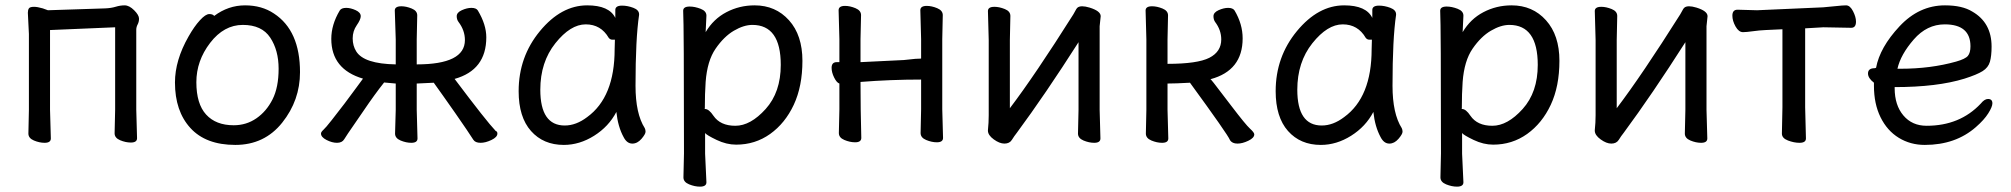

<svg xmlns="http://www.w3.org/2000/svg" viewBox="-20 -512 7436 710"><path d="M145 16.1Q126 16.1 105.5 7.6Q85 -1 85 -18.1L86.9 -106V-386.2L83 -464.8Q83 -475.1 86.9 -481Q90.8 -486.8 106 -486.8Q118.2 -486.8 138.2 -481L157.2 -474.1L369.1 -481Q391.1 -481.9 408 -487.1Q424.8 -492.2 440.9 -492.2Q458 -492.2 476.1 -474.1Q494.1 -456.1 494.1 -442.9Q494.1 -431.2 489 -421.6Q483.9 -412.1 483.9 -401.9V-106.9L486.8 -1Q486.8 15.1 463.9 15.1Q444.8 15.1 424.3 6.6Q403.8 -2 403.8 -19L405.8 -106.9V-411.1L165 -400.9V-106L168 0Q168 16.1 145 16.1Z M844.2 -48.8Q891.1 -48.8 928.2 -74.5Q965.3 -100.1 987.8 -144.5Q1010.3 -189 1010.3 -257.8Q1010.3 -326.2 979.2 -373Q948.2 -419.9 877.9 -419.9Q808.1 -419.9 757.1 -353.5Q706.1 -287.1 706.1 -208Q706.1 -127.9 742.2 -88.4Q778.3 -48.8 844.2 -48.8ZM850.1 23.9Q741.2 23.9 684.1 -38.6Q627 -101.1 627 -207Q627 -289.1 677.2 -377Q698.2 -414.1 719.2 -437Q740.2 -460 753.9 -460Q767.1 -460 772 -453.1Q824.2 -492.2 886.2 -492.2Q948.2 -492.2 993.2 -461.9Q1089.4 -398.9 1089.4 -245.1Q1089.4 -141.1 1023.7 -58.6Q958 23.9 850.1 23.9Z M1757.3 16.1Q1737.3 16.1 1730.2 4.6Q1723.1 -6.8 1705.1 -33.4Q1687 -60.1 1664.1 -93Q1641.1 -126 1618.7 -157.5Q1596.2 -189 1584 -206.1L1521 -203.1V-106L1523.9 0Q1523.9 16.1 1501 16.1Q1481.9 16.1 1461.4 7.6Q1440.9 -1 1440.9 -18.1L1443.4 -106V-203.1L1400.4 -207Q1366.2 -164.1 1324.2 -102.1Q1282.2 -40 1267.1 -19L1252.9 2.9Q1245.1 16.1 1226.1 16.1Q1208 16.1 1187.5 5.6Q1167 -4.9 1167 -18.1Q1167 -23.9 1175.5 -31.5Q1184.1 -39.1 1206.5 -67.6Q1229 -96.2 1254.2 -129.2Q1279.3 -162.1 1299.3 -189.9Q1319.3 -217.8 1322.3 -221.2Q1205.1 -255.9 1205.1 -368.2Q1205.1 -420.9 1236.3 -473.1Q1242.2 -482.9 1260.3 -482.9Q1276.4 -482.9 1295.2 -474.4Q1314 -465.8 1314 -452.1Q1314 -439.9 1299.1 -418.5Q1284.2 -397 1284.2 -370.1Q1284.2 -342.8 1297.4 -321.8Q1326.2 -275.9 1443.4 -273.9V-366.2L1439.9 -473.1Q1439.9 -488.8 1464.4 -488.8Q1481.9 -488.8 1502.4 -480.5Q1522.9 -472.2 1522.9 -455.1L1521 -366.2V-273.9Q1699.2 -273.9 1699.2 -363.8Q1699.2 -399.9 1675.3 -431.2Q1668.9 -439.9 1668.9 -452.1Q1668.9 -465.8 1688 -474.4Q1707 -482.9 1723.1 -482.9Q1741.2 -482.9 1747.1 -473.1Q1778.3 -420.9 1778.3 -374Q1778.3 -252.9 1661.1 -220.2Q1779.3 -63 1813 -27.8Q1819.3 -25.9 1819.3 -18.1Q1819.3 -4.9 1797.4 5.6Q1775.4 16.1 1757.3 16.1Z M2068.4 -47.9Q2110.4 -47.9 2151.4 -79.1Q2252.9 -152.8 2252.9 -330.1L2253.9 -365.2H2245.1Q2236.3 -365.2 2231 -372.1Q2202.1 -421.9 2146 -421.9Q2089.4 -421.9 2033.7 -352.1Q1978 -282.2 1978 -180.2Q1978 -47.9 2068.4 -47.9ZM2064.9 23.9Q1989.3 23.9 1943.6 -27.6Q1897.9 -79.1 1897.9 -174.8Q1897.9 -301.8 1976.6 -397Q2055.2 -492.2 2151.4 -492.2Q2232.9 -492.2 2255.4 -445.8V-475.1Q2255.4 -491.2 2280.3 -491.2Q2300.3 -491.2 2321.8 -483.2Q2343.3 -475.1 2343.3 -459V-457Q2330.1 -368.2 2330.1 -194.8Q2330.1 -91.8 2364.3 -38.1Q2367.2 -32.2 2367.2 -24.9Q2367.2 -16.1 2352.1 1.5Q2336.9 19 2318.4 19Q2298.3 19 2286.1 -4.9Q2265.1 -43 2259.3 -98.1Q2231 -43.9 2177 -10Q2123 23.9 2064.9 23.9Z M2699.2 -46.9Q2755.4 -46.9 2811.3 -108.9Q2867.2 -170.9 2867.2 -272Q2867.2 -419.9 2762.2 -419.9Q2730.5 -419.9 2693.8 -398.4Q2657.2 -377 2626.2 -332Q2595.2 -287.1 2589.4 -209Q2586.4 -167 2586.4 -110.8L2585.4 -109.9Q2585.4 -108.9 2587.4 -108.9Q2601.6 -108.9 2618.2 -84Q2643.6 -46.9 2699.2 -46.9ZM2568.4 178.2Q2549.3 178.2 2528.3 169.7Q2507.3 161.1 2507.3 144L2509.3 55.2Q2509.3 -420.9 2506.3 -472.2Q2506.3 -487.8 2530.3 -487.8Q2549.3 -487.8 2570.8 -479.5Q2592.3 -471.2 2592.3 -454.1L2589.4 -393.1Q2618.2 -441.9 2666.3 -467Q2714.4 -492.2 2770.5 -492.2Q2848.1 -492.2 2897.7 -437Q2947.3 -381.8 2947.3 -287.1Q2947.3 -192.9 2915.3 -124.5Q2883.3 -56.2 2827.9 -16.6Q2772.5 22.9 2702.1 22.9Q2666.5 22.9 2629.9 5.4Q2593.3 -12.2 2587.4 -20V56.2L2592.3 162.1Q2592.3 178.2 2568.4 178.2Z M3444.3 14.2Q3425.3 14.2 3404.8 5.6Q3384.3 -2.9 3384.3 -20L3386.2 -107.9V-217.8Q3272.9 -217.8 3162.1 -209Q3162.1 -108.9 3165 -2Q3165 14.2 3142.1 14.2Q3123 14.2 3102.5 5.6Q3082 -2.9 3082 -20L3084 -107.9V-203.1Q3074.2 -206.1 3064.7 -225.1Q3055.2 -244.1 3055.2 -261.2Q3055.2 -282.2 3074.2 -282.2H3084V-367.2L3081.1 -474.1Q3081.1 -490.2 3105 -490.2Q3123 -490.2 3143.6 -481.7Q3164.1 -473.1 3164.1 -456.1L3162.1 -367.2V-282.2L3322.3 -290Q3335.9 -291 3351.1 -293Q3366.2 -294.9 3376 -294.9Q3386.2 -294.9 3386.2 -295.9V-367.2L3383.3 -474.1Q3383.3 -490.2 3407.2 -490.2Q3425.3 -490.2 3445.8 -481.7Q3466.3 -473.1 3466.3 -456.1L3464.4 -367.2V-107.9L3467.3 -2Q3467.3 14.2 3444.3 14.2Z M3694.3 19Q3676.3 19 3654.8 3.4Q3633.3 -12.2 3633.3 -28.8V-30.8Q3636.2 -58.1 3636.2 -85.9V-363.8L3633.3 -471.2Q3633.3 -486.8 3657.2 -486.8Q3675.3 -486.8 3695.8 -478.5Q3716.3 -470.2 3716.3 -453.1L3714.4 -363.8V-111.8Q3807.1 -233.9 3949.2 -459Q3954.1 -466.8 3959.7 -477.8Q3965.3 -488.8 3981.4 -488.8Q3993.2 -488.8 4009.3 -483.9Q4050.3 -471.2 4050.3 -452.1L4046.4 -415V-106L4049.3 0Q4049.3 16.1 4026.4 16.1Q4007.3 16.1 3986.8 7.6Q3966.3 -1 3966.3 -18.1L3968.3 -106V-356Q3845.2 -163.1 3740.2 -21Q3730.5 -8.8 3721.9 5.1Q3713.4 19 3694.3 19Z M4556.2 19Q4536.1 19 4528.3 5.9Q4520.5 -14.2 4380.4 -206.1Q4326.2 -203.1 4297.4 -203.1V-106L4300.3 0Q4300.3 16.1 4277.3 16.1Q4258.3 16.1 4237.8 7.6Q4217.3 -1 4217.3 -18.1L4219.2 -106V-366.2L4216.3 -473.1Q4216.3 -488.8 4240.2 -488.8Q4258.3 -488.8 4278.8 -480.5Q4299.3 -472.2 4299.3 -455.1L4297.4 -366.2V-275.9Q4408.2 -275.9 4452.1 -298.3Q4496.1 -320.8 4496.1 -366.2Q4496.1 -400.9 4473.1 -431.2Q4467.3 -439.9 4467.3 -452.1Q4467.3 -465.8 4486.3 -474.4Q4505.4 -482.9 4521.5 -482.9Q4539.1 -482.9 4545.4 -473.1Q4575.2 -422.9 4575.2 -370.1Q4575.2 -251 4456.5 -219.2L4455.1 -220.2Q4456.5 -220.2 4468.5 -205.1Q4480.5 -189.9 4533.4 -120.4Q4586.4 -50.8 4602.3 -36.4Q4618.2 -22 4618.2 -15.1Q4618.2 -2 4596.2 8.5Q4574.2 19 4556.2 19Z M4867.7 -47.9Q4909.7 -47.9 4950.7 -79.1Q5052.2 -152.8 5052.2 -330.1L5053.2 -365.2H5044.4Q5035.6 -365.2 5030.3 -372.1Q5001.5 -421.9 4945.3 -421.9Q4888.7 -421.9 4833 -352.1Q4777.3 -282.2 4777.3 -180.2Q4777.3 -47.9 4867.7 -47.9ZM4864.3 23.9Q4788.6 23.9 4742.9 -27.6Q4697.3 -79.1 4697.3 -174.8Q4697.3 -301.8 4775.9 -397Q4854.5 -492.2 4950.7 -492.2Q5032.2 -492.2 5054.7 -445.8V-475.1Q5054.7 -491.2 5079.6 -491.2Q5099.6 -491.2 5121.1 -483.2Q5142.6 -475.1 5142.6 -459V-457Q5129.4 -368.2 5129.4 -194.8Q5129.4 -91.8 5163.6 -38.1Q5166.5 -32.2 5166.5 -24.9Q5166.5 -16.1 5151.4 1.5Q5136.2 19 5117.7 19Q5097.7 19 5085.4 -4.9Q5064.5 -43 5058.6 -98.1Q5030.3 -43.9 4976.3 -10Q4922.4 23.9 4864.3 23.9Z M5498.5 -46.9Q5554.7 -46.9 5610.6 -108.9Q5666.5 -170.9 5666.5 -272Q5666.5 -419.9 5561.5 -419.9Q5529.8 -419.9 5493.2 -398.4Q5456.5 -377 5425.5 -332Q5394.5 -287.1 5388.7 -209Q5385.7 -167 5385.7 -110.8L5384.8 -109.9Q5384.8 -108.9 5386.7 -108.9Q5400.9 -108.9 5417.5 -84Q5442.9 -46.9 5498.5 -46.9ZM5367.7 178.2Q5348.6 178.2 5327.6 169.7Q5306.6 161.1 5306.6 144L5308.6 55.2Q5308.6 -420.9 5305.7 -472.2Q5305.7 -487.8 5329.6 -487.8Q5348.6 -487.8 5370.1 -479.5Q5391.6 -471.2 5391.6 -454.1L5388.7 -393.1Q5417.5 -441.9 5465.6 -467Q5513.7 -492.2 5569.8 -492.2Q5647.5 -492.2 5697 -437Q5746.6 -381.8 5746.6 -287.1Q5746.6 -192.9 5714.6 -124.5Q5682.6 -56.2 5627.2 -16.6Q5571.8 22.9 5501.5 22.9Q5465.8 22.9 5429.2 5.4Q5392.6 -12.2 5386.7 -20V56.2L5391.6 162.1Q5391.6 178.2 5367.7 178.2Z M5938.5 19Q5920.4 19 5898.9 3.4Q5877.4 -12.2 5877.4 -28.8V-30.8Q5880.4 -58.1 5880.4 -85.9V-363.8L5877.4 -471.2Q5877.4 -486.8 5901.4 -486.8Q5919.4 -486.8 5939.9 -478.5Q5960.4 -470.2 5960.4 -453.1L5958.5 -363.8V-111.8Q6051.3 -233.9 6193.4 -459Q6198.2 -466.8 6203.9 -477.8Q6209.5 -488.8 6225.6 -488.8Q6237.3 -488.8 6253.4 -483.9Q6294.4 -471.2 6294.4 -452.1L6290.5 -415V-106L6293.5 0Q6293.5 16.1 6270.5 16.1Q6251.5 16.1 6231 7.6Q6210.4 -1 6210.4 -18.1L6212.4 -106V-356Q6089.4 -163.1 5984.4 -21Q5974.6 -8.8 5966.1 5.1Q5957.5 19 5938.5 19Z M6634.3 16.1Q6614.3 16.1 6591.8 7.6Q6569.3 -1 6569.3 -18.1L6571.3 -115.2V-403.8L6509.3 -400.9Q6486.3 -399.9 6461.9 -396.5Q6437.5 -393.1 6425.3 -393.1Q6409.7 -393.1 6397.9 -414.1Q6386.2 -435.1 6386.2 -454.1Q6386.2 -476.1 6405.3 -476.1L6477.5 -474.1L6721.7 -484.9Q6745.6 -486.8 6770 -489.5Q6794.4 -492.2 6806.6 -492.2Q6821.3 -492.2 6832.3 -470.7Q6843.3 -449.2 6843.3 -432.1Q6843.3 -409.2 6825.7 -409.2L6722.7 -411.1L6655.3 -407.2V-115.2L6658.2 0Q6658.2 16.1 6634.3 16.1Z M7008.3 -257.8Q7119.6 -257.8 7213.4 -284.2Q7247.6 -293.9 7257.1 -305.4Q7266.6 -316.9 7266.6 -340.8Q7266.6 -421.9 7171.4 -421.9Q7105.5 -421.9 7056.9 -366Q7008.3 -310.1 6996.6 -257.8ZM7097.7 23.9Q7044.4 23.9 7001.5 -2.4Q6958.5 -28.8 6934.1 -78.4Q6909.7 -127.9 6909.7 -194.8V-206.1Q6887.7 -223.1 6887.7 -240.2Q6887.7 -259.8 6912.6 -259.8L6917.5 -261.2Q6931.6 -336.9 7004.2 -414.6Q7076.7 -492.2 7172.4 -492.2Q7236.3 -492.2 7273.4 -469.2Q7344.7 -428.2 7344.7 -339.8Q7344.7 -305.2 7338.6 -283.7Q7332.5 -262.2 7311.5 -249Q7290.5 -235.8 7244.6 -221.2Q7143.6 -189.9 6986.3 -189.9V-186Q6986.3 -123 7018.6 -85Q7050.8 -46.9 7104.5 -46.9Q7227.5 -46.9 7304.7 -128.9Q7318.4 -146 7331.5 -146Q7347.7 -146 7347.7 -129.9Q7347.7 -117.2 7332.5 -93Q7317.4 -68.8 7286.6 -42Q7211.4 23.9 7097.7 23.9Z"/></svg>

Font: LXGW WenKai Screen
Style: Regular
Weight: 400
Designer: LXGW / Fontworks Inc.
Foundry: LXGW / Fontworks Inc.
Version: Version 1.510;January 18,2025